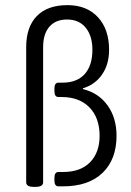

<svg xmlns="http://www.w3.org/2000/svg" viewBox="-20 -726 510 748"><path d="M111 2Q82 2 82 -16V-542Q82 -621 123.5 -663.5Q165 -706 243 -706Q318 -706 361.5 -659Q405 -612 405 -532Q405 -475 377.5 -435.5Q350 -396 303 -382V-379Q364 -364 399 -315.5Q434 -267 434 -197Q434 -105 379.5 -52.5Q325 0 225 0H208Q192 0 192 -23V-33Q192 -56 208 -56H226Q294 -56 331 -94Q368 -132 368 -197Q368 -267 328.5 -307.5Q289 -348 220 -348H208Q192 -348 192 -371V-381Q192 -404 208 -404H224Q280 -404 310 -437.5Q340 -471 340 -532Q340 -586 314 -618Q288 -650 241 -650Q197 -650 172.5 -622Q148 -594 148 -542V-16Q148 2 119 2Z"/></svg>

Font: Asap Condensed Light
Style: Regular
Weight: 300
Width: 3
Designer: Pablo Cosgaya
Foundry: Omnibus-Type
Version: Version 3.001; ttfautohint (v1.8.4.7-5d5b)